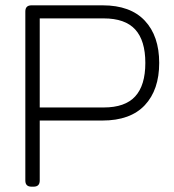

<svg xmlns="http://www.w3.org/2000/svg" viewBox="-20 -700 652 720"><path d="M75 -23V-657Q75 -680 98 -680H365Q469 -680 523 -622.5Q577 -565 577 -464Q577 -363 523 -305.5Q469 -248 364 -248H129V-23Q129 0 106 0H98Q75 0 75 -23ZM369 -297Q449 -297 487 -338.5Q525 -380 525 -464Q525 -548 487 -589.5Q449 -631 369 -631H129V-297Z"/></svg>

Font: Mitr ExtraLight
Style: Regular
Weight: 275
Designer: Thanarat Vachiruckul
Foundry: Cadson Demak Co.,Ltd.
Version: Version 1.001